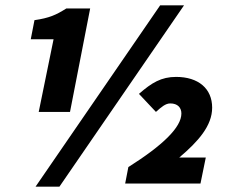

<svg xmlns="http://www.w3.org/2000/svg" viewBox="-20 -692 868 724"><path d="M126 -270H244L320 -660H230C192 -636 166 -624 110 -616L96 -544H182ZM114 12H204L674 -672H584ZM452 0H736L756 -98H656C728 -159 780 -218 780 -286C780 -358 728 -402 644 -402C588 -402 552 -380 504 -338L568 -270C588 -288 604 -302 622 -302C650 -302 664 -286 664 -264C664 -212 594 -144 464 -62Z"/></svg>

Font: Source Sans Pro Black
Style: Italic
Weight: 900
Italic angle: -11°
Designer: Paul D. Hunt
Foundry: Adobe Systems Incorporated
Version: Version 3.006;hotconv 1.0.111;makeotfexe 2.5.65597